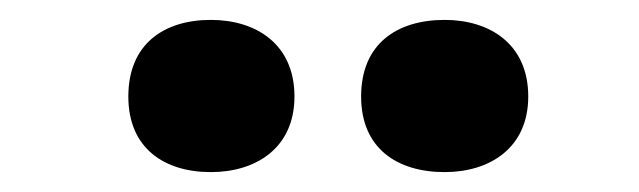

<svg xmlns="http://www.w3.org/2000/svg" viewBox="-20 -787 642 193"><path d="M109 -690C109 -638 145 -614 192 -614C237 -614 276 -638 276 -690C276 -743 237 -767 192 -767C145 -767 109 -743 109 -690ZM343 -690C343 -638 379 -614 427 -614C472 -614 511 -638 511 -690C511 -743 472 -767 427 -767C379 -767 343 -743 343 -690Z"/></svg>

Font: Noto Sans Sinhala Black
Style: Regular
Weight: 900
Designer: Jelle Bosma - Monotype Design Team
Foundry: Monotype Imaging Inc.
Version: Version 2.006